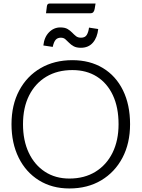

<svg xmlns="http://www.w3.org/2000/svg" viewBox="-20 -1130 800 1085"><path d="M372 -65Q274 -65 200 -111Q126 -157 85.5 -239Q45 -321 45 -428Q45 -537 88.5 -618.5Q132 -700 209.5 -745Q287 -790 389 -790Q488 -790 561.5 -745.5Q635 -701 675 -619.5Q715 -538 715 -428Q715 -320 672 -238.5Q629 -157 552 -111Q475 -65 372 -65ZM372 -121Q457 -121 519.5 -159.5Q582 -198 616 -267Q650 -336 650 -428Q650 -523 618 -591.5Q586 -660 527.5 -697Q469 -734 389 -734Q304 -734 241.5 -696.5Q179 -659 144.5 -590.5Q110 -522 110 -428Q110 -336 142.5 -267Q175 -198 234 -159.5Q293 -121 372 -121ZM535 -966Q530 -918 505 -889Q480 -860 437 -860Q412 -860 396.5 -868.5Q381 -877 370 -888.5Q359 -900 349 -908.5Q339 -917 324 -917Q305 -917 294.5 -905Q284 -893 278 -865L225 -873Q230 -920 257 -947.5Q284 -975 321 -975Q347 -975 362 -966Q377 -957 387.5 -946Q398 -935 409 -926Q420 -917 438 -917Q461 -917 470.5 -933Q480 -949 483 -974ZM245 -1095Q247 -1110 260 -1110H520L515 -1080Q513 -1068 507.5 -1061.5Q502 -1055 490 -1055H240Z"/></svg>

Font: Gowun Dodum
Style: Regular
Weight: 400
Designer: Yanghee Ryu
Foundry: Yanghee Ryu
Version: Version 2.000